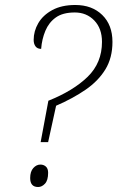

<svg xmlns="http://www.w3.org/2000/svg" viewBox="-20 -744 471 770"><path d="M143 -174 174 -340Q274 -380 331.5 -436Q389 -492 389 -576Q389 -630 358 -662Q327 -694 280 -694Q232 -694 204 -674Q176 -654 162 -620.5Q148 -587 145 -548Q130 -548 122.5 -558Q115 -568 115 -584Q115 -619 133.5 -651Q152 -683 189.5 -703.5Q227 -724 282 -724Q349 -724 390 -684Q431 -644 431 -576Q431 -512 402.5 -465.5Q374 -419 323 -384Q272 -349 205 -320L173 -174ZM133 6Q101 6 101 -30Q101 -56 113.5 -70Q126 -84 142 -84Q155 -84 164 -76Q173 -68 173 -51Q173 -21 160.5 -7.5Q148 6 133 6Z"/></svg>

Font: Noto Serif Tamil SemiCondensed ExtraLight
Style: Italic
Weight: 200
Width: 4
Italic angle: -12°
Designer: Indian Type Foundry, Tom Grace, and the Monotype Design Team
Foundry: Monotype Imaging Inc.
Version: Version 2.003; ttfautohint (v1.8.4.7-5d5b)